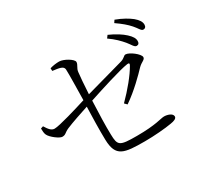

<svg xmlns="http://www.w3.org/2000/svg" viewBox="-151 -1011 1302 1215"><g transform="rotate(-30 500.0 -403.5)"><path d="M797 -621C818 -596 828 -571 844 -571C858 -571 865 -579 865 -595C865 -614 855 -632 829 -656C805 -678 769 -702 719 -724L705 -705C747 -676 776 -646 797 -621ZM885 -689C907 -665 917 -639 932 -639C945 -639 954 -647 954 -664C954 -684 942 -703 916 -725C892 -744 856 -766 805 -785L793 -767C836 -737 862 -715 885 -689ZM76 -427 58 -421C58 -404 59 -385 65 -373C77 -347 130 -308 149 -308C176 -308 175 -321 209 -336C254 -355 327 -379 378 -396C376 -330 373 -230 375 -156C378 -29 436 -22 588 -22C656 -22 740 -29 784 -37C811 -41 830 -49 830 -64C830 -87 794 -98 770 -98C745 -98 703 -77 561 -77C433 -77 424 -85 422 -167C420 -225 423 -322 427 -412C518 -442 677 -493 734 -501C748 -503 752 -497 744 -484C714 -431 656 -360 592 -296L609 -279C688 -333 759 -405 796 -444C820 -468 845 -470 845 -489C845 -512 783 -560 755 -560C742 -560 736 -543 708 -535L429 -457C433 -524 437 -583 441 -613C444 -641 463 -653 463 -674C463 -695 401 -731 369 -731C349 -731 324 -728 301 -721L302 -701C350 -695 380 -691 382 -666C384 -624 381 -524 380 -442C313 -421 169 -377 133 -377C110 -377 95 -396 76 -427Z"/></g></svg>

Font: Noto Serif KR Light
Style: Regular
Weight: 300
Designer: Ryoko NISHIZUKA 西塚涼子 (kana & ideographs); Frank Grießhammer (Latin, Greek & Cyrillic); Wenlong ZHANG 张文龙 (bopomofo); San
Foundry: Adobe
Version: Version 2.001;hotconv 1.1.0;makeotfexe 2.6.0